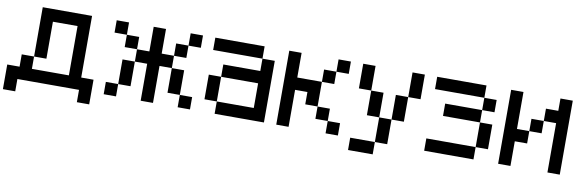

<svg xmlns="http://www.w3.org/2000/svg" viewBox="-49 -1017 4698 1534"><g transform="rotate(10 2300.0 -250.0)"><path d="M0 -100H100V-200H200V-100H500V-500H300V-200H200V-600H600V-100H700V100H600V0H100V100H0Z M800 0V-100H900V0ZM800 -500V-600H900V-500ZM1000 -100H900V-300H1000ZM1000 -500V-400H900V-500ZM1000 -400H1100V-600H1200V-400H1300V-300H1200V0H1100V-300H1000ZM1400 -100H1300V-300H1400ZM1400 0V-100H1500V0ZM1400 -500V-400H1300V-500ZM1400 -600H1500V-500H1400Z M1600 -100V-300H1700V-100ZM1600 -500V-600H2000V-500ZM1700 -100H2000V-300H1700V-400H2000V-500H2100V0H1700Z M2200 0V-600H2300V-400H2500V-200H2400V-300H2300V0ZM2500 -200H2600V-100H2500ZM2500 -400V-500H2600V-400ZM2600 -100H2700V0H2600ZM2600 -500V-600H2700V-500Z M2800 100V0H3000V100ZM2800 -400V-600H2900V-400ZM2900 -200V-400H3000V-200ZM3000 -200H3100V0H3000ZM3100 -200V-400H3200V-200ZM3200 -400V-600H3300V-400Z M3400 0V-100H3800V0ZM3400 -500V-600H3800V-500ZM3500 -300V-400H3800V-300ZM3800 -100V-300H3900V-100ZM3800 -500H3900V-400H3800Z M4000 0V-600H4100V-300H4200V-200H4100V0ZM4200 -300V-400H4300V-300ZM4300 -400V-500H4400V-600H4500V0H4400V-400Z"/></g></svg>

Font: Galmuri9 Regular
Style: Regular
Weight: 400
Designer: Lee Minseo (quiple)
Version: Version 2.399;hotconv 1.1.1;makeotfexe 2.6.0 DEVELOPMENT